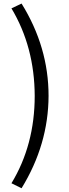

<svg xmlns="http://www.w3.org/2000/svg" viewBox="-20 -838 378 1056"><path d="M98.6 197.3 43 169.9Q170.9 -41 170.9 -310.5Q169.9 -580.1 43 -792L98.6 -818.4Q247.1 -579.1 247.1 -310.5Q246.1 -43 98.6 197.3Z"/></svg>

Font: Taipei Sans TC Beta
Style: Regular
Weight: 400
Designer: JT Foundry
Foundry: JT Foundry
Version: Version 1.000